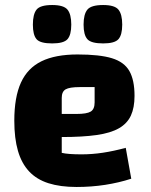

<svg xmlns="http://www.w3.org/2000/svg" viewBox="-20 -731 603 765"><path d="M285 14Q220 14 173 -1Q126 -16 96 -48Q66 -80 51.5 -130Q37 -180 37 -250Q37 -344 63.5 -402Q90 -460 145.5 -487Q201 -514 289 -514Q377 -514 426 -499Q475 -484 495.5 -448Q516 -412 516 -349Q516 -302 501.5 -270.5Q487 -239 454 -220Q421 -201 365 -193Q309 -185 226 -185H196V-277H285Q326 -277 341.5 -286.5Q357 -296 357 -323V-384H298Q257 -384 241.5 -375Q226 -366 226 -341V-122Q251 -116 305 -116Q347 -116 390 -122.5Q433 -129 481 -142L503 -19Q454 -3 399 5.5Q344 14 285 14ZM391 -558Q343 -558 328 -575Q313 -592 313 -633Q313 -674 328 -692.5Q343 -711 391 -711Q437 -711 452 -692.5Q467 -674 467 -633Q467 -592 452 -575Q437 -558 391 -558ZM188 -558Q140 -558 125.5 -575Q111 -592 111 -633Q111 -674 125.5 -692.5Q140 -711 188 -711Q234 -711 249 -692.5Q264 -674 264 -633Q264 -592 249 -575Q234 -558 188 -558Z"/></svg>

Font: Changa
Style: Bold
Weight: 700
Designer: Eduardo Rodriguez Tunni
Foundry: Eduardo Rodriguez Tunni
Version: Version 3.002; ttfautohint (v1.8.2)